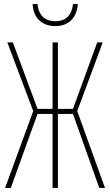

<svg xmlns="http://www.w3.org/2000/svg" viewBox="-20 -922 540 942"><path d="M5 0 143 -377 16 -714H43L164 -388H238V-714H264V-388H338L457 -714H484L359 -377L495 0H467L338 -363H264V0H238V-363H164L33 0ZM251 -794Q204 -794 173.5 -821.5Q143 -849 140 -902H164Q167 -864 189 -841Q211 -818 251 -818Q293 -818 314 -841.5Q335 -865 338 -902H362Q358 -851 329 -822.5Q300 -794 251 -794Z"/></svg>

Font: Noto Sans Mono ExtraCondensed Thin
Style: Regular
Weight: 100
Width: 2
Designer: Monotype Design Team
Foundry: Monotype Imaging Inc.
Version: Version 2.014; ttfautohint (v1.8.4.7-5d5b)